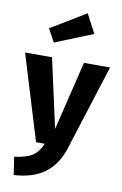

<svg xmlns="http://www.w3.org/2000/svg" viewBox="-117 -896 752 1179"><g transform="rotate(10 259.0 -306.5)"><path d="M331 -835 393 -717 157 -622 113 -703ZM524 -531 355 1Q323 104 250.5 159.5Q178 215 56 222L39 111Q115 101 151.5 77Q188 53 210 0H156L-6 -531H162L257 -101L361 -531Z"/></g></svg>

Font: Fira Sans
Style: Bold
Weight: 700
Designer: bBox Type GmbH & Carrois Corporate GbR & Edenspiekermann AG
Foundry: bBox Type GmbH & Carrois Corporate GbR & Edenspiekermann AG
Version: Version 4.301;PS 004.301;hotconv 1.0.88;makeotf.lib2.5.64775